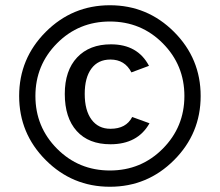

<svg xmlns="http://www.w3.org/2000/svg" viewBox="-20 -700 838 732"><path d="M550 -230Q505 -150 401 -150Q318 -150 272.5 -200.5Q227 -251 227 -342Q227 -431 274 -481Q321 -531 403 -531Q505 -531 548 -449L481 -424Q456 -473 401 -473Q354 -473 328.5 -438.5Q303 -404 303 -342Q303 -279 329 -244Q355 -209 401 -209Q461 -209 484 -254ZM197.5 -535Q115 -452 115 -334Q115 -216 197.5 -133Q280 -50 399 -50Q518 -50 600.5 -133Q683 -216 683 -334Q683 -452 600.5 -535Q518 -618 399 -618Q280 -618 197.5 -535ZM643.5 -578.5Q745 -477 745 -334Q745 -191 643.5 -89.5Q542 12 399 12Q256 12 154.5 -89.5Q53 -191 53 -334Q53 -477 154.5 -578.5Q256 -680 399 -680Q542 -680 643.5 -578.5Z"/></svg>

Font: Atkinson Hyperlegible Pro
Style: Regular
Weight: 400
Designer: Elliott Scott, Megan Eiswerth, Linus Boman, Theodore Petrosky, Jacob Perez
Foundry: Braille Institute
Version: Version 1.5.1